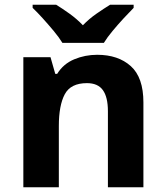

<svg xmlns="http://www.w3.org/2000/svg" viewBox="-20 -786 697 806"><path d="M388 -556Q476 -556 529 -508.5Q582 -461 582 -356V0H433V-319Q433 -378 412 -407.5Q391 -437 345 -437Q277 -437 252 -390.5Q227 -344 227 -257V0H78V-546H192L212 -476H220Q246 -518 291.5 -537Q337 -556 388 -556ZM242 -606Q228 -629 205.5 -656Q183 -683 159.5 -709Q136 -735 117 -753V-766H216Q242 -750 272 -728.5Q302 -707 328 -680Q354 -707 385 -728.5Q416 -750 442 -766H541V-753Q523 -735 499 -709Q475 -683 452.5 -656Q430 -629 416 -606Z"/></svg>

Font: Noto Sans Sora Sompeng
Style: Bold
Weight: 700
Designer: Monotype Design Team. David Williams.
Foundry: Monotype Imaging Inc.
Version: Version 2.101